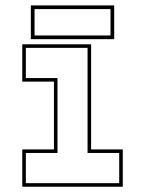

<svg xmlns="http://www.w3.org/2000/svg" viewBox="-20 -708 550 728"><path d="M64.5 0V-141.5H184.5V-398.5H64.5V-540H325.5V-141.5H445.5V0ZM78 -13.5H432V-128H312V-526.5H78V-412H198V-128H78ZM97 -559.5V-687.5H413V-559.5ZM111 -573.5H399V-673.5H111Z"/></svg>

Font: Tourney Expanded Thin
Style: Regular
Weight: 100
Width: 7
Designer: Tyler Finck
Foundry: Etcetera Type Co
Version: Version 1.010; ttfautohint (v1.8.3)